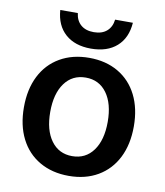

<svg xmlns="http://www.w3.org/2000/svg" viewBox="-82 -780 741 862"><g transform="rotate(10 288.5 -348.5)"><path d="M289 -523Q365 -523 421.5 -490Q478 -457 508.5 -396.5Q539 -336 539 -254Q539 -172 508.5 -111.5Q478 -51 421.5 -18Q365 15 289 15Q213 15 156 -18Q99 -51 68.5 -111.5Q38 -172 38 -254Q38 -336 68.5 -396.5Q99 -457 156 -490Q213 -523 289 -523ZM289 -433Q228 -433 193 -385Q158 -337 158 -254Q158 -171 193 -123Q228 -75 289 -75Q350 -75 385 -123Q420 -171 420 -254Q420 -337 385 -385Q350 -433 289 -433ZM288 -565Q215 -565 171.5 -603.5Q128 -642 123 -712H203Q207 -678 229 -659Q251 -640 288 -640Q325 -640 347 -659Q369 -678 373 -712H454Q449 -642 405.5 -603.5Q362 -565 288 -565Z"/></g></svg>

Font: CST
Style: Medium
Weight: 500
Version: Version 1.00